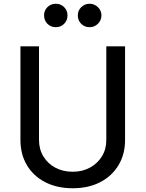

<svg xmlns="http://www.w3.org/2000/svg" viewBox="-20 -992 776 1024"><path d="M547 -745H647V-246Q647 -169 612 -111Q577 -53 514.5 -20.5Q452 12 368 12Q284 12 221 -20.5Q158 -53 123.5 -111Q89 -169 89 -246V-745H188V-246Q188 -196 211.5 -157.5Q235 -119 275.5 -97.5Q316 -76 368 -76Q419 -76 459.5 -98Q500 -120 523.5 -158Q547 -196 547 -246ZM278 -847Q251 -847 233 -865Q215 -883 215 -910Q215 -936 233 -954Q251 -972 278 -972Q304 -972 322 -954Q340 -936 340 -910Q340 -883 322 -865Q304 -847 278 -847ZM458 -847Q431 -847 413 -865Q395 -883 395 -910Q395 -936 413.5 -954Q432 -972 458 -972Q483 -972 502 -954Q521 -936 521 -910Q521 -884 502.5 -865.5Q484 -847 458 -847Z"/></svg>

Font: Plus Jakarta Text
Style: Regular
Weight: 400
Designer: Gumpita Rahayu
Foundry: Tokotype Studio
Version: Version 1.000